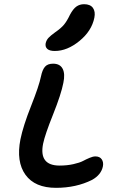

<svg xmlns="http://www.w3.org/2000/svg" viewBox="-20 -944 580 922"><path d="M243.2 -699.2Q218.3 -699.2 207.3 -709Q196.3 -718.8 199.2 -735.8Q202.6 -751 212.6 -762Q222.7 -772.9 245.1 -789.1Q273.4 -808.6 287.6 -825.9Q301.8 -843.3 315.9 -873Q331.1 -901.4 346.9 -912.6Q362.8 -923.8 383.8 -923.8Q413.6 -923.8 426.3 -906Q439 -888.2 433.1 -858.9Q420.4 -795.4 361.6 -747.3Q302.7 -699.2 243.2 -699.2ZM249 -42Q147.5 -42 102.3 -104.7Q57.1 -167.5 78.1 -274.9Q91.3 -339.4 129.4 -435.5Q167.5 -531.7 176.8 -577.1Q183.1 -608.4 195.8 -623.3Q208.5 -638.2 234.9 -638.2Q268.1 -638.2 280.8 -613.8Q293.5 -589.4 284.2 -545.9Q273.9 -492.2 234.9 -394.5Q195.8 -296.9 187 -253.9Q166 -148.9 266.1 -148.9Q302.2 -148.9 332.5 -155.8Q362.8 -162.6 378.4 -170.9Q394 -179.2 410.2 -186Q426.3 -192.9 438 -192.9Q459 -192.9 468.5 -179Q478 -165 474.1 -145Q465.8 -104.5 421.9 -80.1Q345.7 -42 249 -42Z"/></svg>

Font: Shantell Sans Irregular
Style: Italic
Weight: 500
Italic angle: -11.31°
Designer: Stephen Nixon, Anya Danilova, Shantell Martin
Foundry: Arrow Type
Version: Version 1.006;[9816181b4]